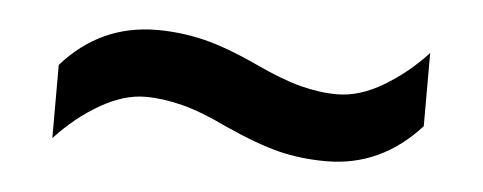

<svg xmlns="http://www.w3.org/2000/svg" viewBox="-27 -467 579 230"><g transform="rotate(5 262.5 -352.5)"><path d="M247 -314Q216 -329 192.5 -335Q169 -341 148 -341Q122 -341 93.5 -324.5Q65 -308 41 -282V-370Q87 -422 155 -422Q183 -422 210.5 -415.5Q238 -409 277 -391Q309 -376 332 -370Q355 -364 376 -364Q403 -364 431.5 -381Q460 -398 483 -423V-335Q436 -283 370 -283Q340 -283 313.5 -289.5Q287 -296 247 -314Z"/></g></svg>

Font: Noto Sans Ethiopic SemiCondensed Medium
Style: Regular
Weight: 500
Width: 4
Designer: Monotype Design Team
Foundry: Monotype Imaging Inc.
Version: Version 2.102; ttfautohint (v1.8.4.7-5d5b)